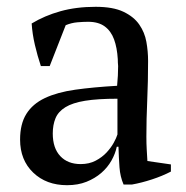

<svg xmlns="http://www.w3.org/2000/svg" viewBox="-20 -532 545 564"><path d="M217 -50Q242 -50 261 -60Q280 -70 293 -84Q306 -98 314 -112.5Q322 -127 325 -137V-242Q267 -242 230 -236Q193 -230 172 -217Q151 -204 143 -184.5Q135 -165 135 -140Q135 -97 157 -73.5Q179 -50 217 -50ZM410 -131Q410 -109 411 -93Q412 -77 413 -59L482 -49V-28Q457 -15 426.5 -5Q396 5 368 10H343Q333 -13 331 -40.5Q329 -68 328 -101H323Q319 -81 307.5 -60.5Q296 -40 277.5 -24Q259 -8 234 2Q209 12 177 12Q116 12 77.5 -25Q39 -62 39 -122Q39 -168 57.5 -197.5Q76 -227 112 -244Q148 -261 201 -268.5Q254 -276 324 -280Q327 -311 327 -338Q326 -348 326 -358Q324 -392 315 -416.5Q306 -441 287.5 -454.5Q269 -468 239 -468Q225 -468 207.5 -466.5Q190 -465 173 -458L126 -338H100Q90 -368 82.5 -400Q75 -432 73 -463Q111 -486 157.5 -499Q204 -512 261 -512Q312 -512 342.5 -497.5Q373 -483 389 -460Q405 -437 410 -409Q415 -381 415 -353Q415 -293 412.5 -237.5Q410 -182 410 -131Z"/></svg>

Font: PTSerif
Style: Regular
Weight: 400
Designer: A.Korolkova, O.Umpeleva, V.Yefimov
Foundry: ParaType Ltd
Version: Version 1.000W OFL; ttfautohint (v1.2) -l 8 -r 50 -G 200 -x 